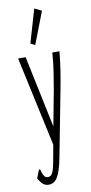

<svg xmlns="http://www.w3.org/2000/svg" viewBox="-95 -716 440 929"><g transform="rotate(-10 125.0 -252.0)"><path d="M67 174Q50 174 38.5 164Q27 154 16 135L29 101L33 93L39 96Q41 103 43 111.5Q45 120 55 133Q62 137 69 137Q85 137 93 118.5Q101 100 106.5 67.5Q112 35 120 -6L121 -14L26 -453H63L137 -100L170 -275Q178 -321 184.5 -364Q191 -407 194 -453H229Q225 -407 218 -362Q211 -317 202 -270L140 52Q128 116 111.5 145Q95 174 67 174ZM119 -503 97 -514 145 -678 180 -661Z"/></g></svg>

Font: Inconsolata UltraCondensed Light
Style: Regular
Weight: 300
Width: 1
Monospace: yes
Designer: Raph Levien, Cyreal, Brenton Simpson
Foundry: Raph Levien, Cyreal, Google
Version: Version 3.001; ttfautohint (v1.8.2.53-6de2)